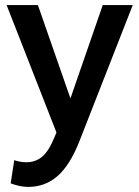

<svg xmlns="http://www.w3.org/2000/svg" viewBox="-20 -539 548 755"><path d="M6 -519H129L257 -152L384 -519H502L292 17Q255 111 206 153.5Q157 196 91 196Q73 196 55.5 192Q38 188 22 182L36 91Q61 99 84 99Q120 99 146 77Q172 55 194 1L202 -18Z"/></svg>

Font: Radio Canada Medium
Style: Regular
Weight: 500
Designer: Charles Daoud, Etienne Aubert Bonn, Alexandre Saumier Demers, Jacques Le Bailly
Foundry: Radio-Canada
Version: Version 2.104; ttfautohint (v1.8.4.7-5d5b);gftools[0.9.28.de